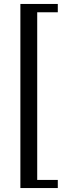

<svg xmlns="http://www.w3.org/2000/svg" viewBox="-20 -720 347 970"><path d="M83 -700H272V-658H168V189H272V230H83Z"/></svg>

Font: PT Serif
Style: Regular
Weight: 400
Designer: A.Korolkova, O.Umpeleva, V.Yefimov
Foundry: ParaType Ltd
Version: Version 1.000W OFL; ttfautohint (v1.6)